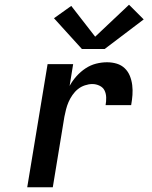

<svg xmlns="http://www.w3.org/2000/svg" viewBox="-20 -791 640 811"><path d="M95 0 181 -520H289L274 -428Q286 -450 303 -469Q320 -488 341 -502Q362 -516 385.5 -522Q409 -528 432 -528Q454 -528 473.5 -522Q493 -516 507 -502.5Q521 -489 528.5 -470.5Q536 -452 538.5 -431.5Q541 -411 539.5 -390Q538 -369 534 -347H426Q429 -363 428.5 -379.5Q428 -396 421.5 -409Q415 -422 400.5 -429Q386 -436 370 -436Q355 -436 338.5 -430.5Q322 -425 309 -414.5Q296 -404 286 -389.5Q276 -375 269.5 -360Q263 -345 259 -329Q255 -313 252 -298L203 0ZM422 -584H326L208 -714L281 -766L382 -636L525 -771L587 -709Z"/></svg>

Font: Iosevka SS04 SmBd Ex Obl
Style: Regular
Weight: 600
Width: 7
Italic angle: -9°
Monospace: yes
Designer: Belleve Invis
Foundry: Belleve Invis
Version: Version 19.0.0; ttfautohint (v1.8.4)